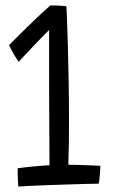

<svg xmlns="http://www.w3.org/2000/svg" viewBox="-20 -678 444 704"><path d="M230.5 -74Q247 -74 271.2 -73.2Q295.5 -72.5 317.2 -71.5Q339 -70.5 348 -70Q348 -65 347.5 -56.2Q347 -47.5 346.2 -38Q345.5 -28.5 344.5 -19.5Q343.5 -10.5 342 -4.5Q331 -4.5 301.2 -3.8Q271.5 -3 232.8 -1.8Q194 -0.5 155.8 0.8Q117.5 2 87.8 3.5Q58 5 47 6Q46.5 -2 45.8 -14.5Q45 -27 44.8 -40Q44.5 -53 45 -61Q53 -62.5 69.2 -64.2Q85.5 -66 104.2 -67.8Q123 -69.5 139 -70.8Q155 -72 161.5 -72Q161.5 -82.5 161.2 -118Q161 -153.5 160.8 -204Q160.5 -254.5 160.2 -311Q160 -367.5 160 -420Q160 -472.5 160 -512.2Q160 -552 160 -568Q154.5 -563 138.5 -546.5Q122.5 -530 103.2 -509.8Q84 -489.5 68.5 -473Q53 -456.5 48.5 -451.5Q42 -459.5 30.8 -479.2Q19.5 -499 13 -512.5Q19.5 -519 38.2 -537.8Q57 -556.5 81 -580Q105 -603.5 127.8 -624.8Q150.5 -646 164.5 -658Q174 -658 185.2 -657.8Q196.5 -657.5 206.8 -656.8Q217 -656 223.5 -655Q224 -649.5 225.5 -611.5Q227 -573.5 228.8 -513Q230.5 -452.5 231.8 -378.5Q233 -304.5 233 -227Q233 -189 232.5 -150.5Q232 -112 230.5 -74Z"/></svg>

Font: Grandstander Thin Light
Style: Regular
Weight: 300
Version: Version 1.200